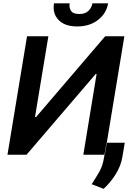

<svg xmlns="http://www.w3.org/2000/svg" viewBox="-20 -950 786 1179"><path d="M146 -727.3 25.9 0H143.1L567.4 -495.4H573.1L491.8 0H623.6L743.7 -727.3H625.8L201.7 -231.5H194.9L277 -727.3ZM547.6 -929.7H643.8Q633.5 -867.5 582 -827.6Q530.5 -787.6 453.8 -787.6Q377.8 -787.6 339.5 -827.6Q301.1 -867.5 311.8 -929.7H407.7Q403.1 -904.1 415.7 -884.1Q428.3 -864 466.6 -864Q504.3 -864 523.8 -883.9Q543.3 -903.8 547.6 -929.7ZM746.1 -73.5 731.5 13.5Q722.7 68.2 690.5 119.7Q658.4 171.2 616.1 209.5L543 181.1Q566.8 144.2 588.6 107.1Q610.4 70 618.3 20.2L633.9 -73.5Z"/></svg>

Font: Inter UI Semi Bold
Style: Italic
Weight: 600
Italic angle: -9.39999°
Designer: Rasmus Andersson
Foundry: rsms
Version: 3.2;8d6f07862